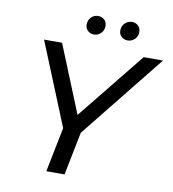

<svg xmlns="http://www.w3.org/2000/svg" viewBox="-94 -959 936 1040"><g transform="rotate(10 374.5 -438.5)"><path d="M231 0 285 -270 297 -204 95 -700H194L363 -284L307 -283L643 -700H749L351 -203L385 -270L331 0ZM541 -774Q521 -774 507 -787Q493 -800 493 -820Q493 -845 509.5 -861Q526 -877 548 -877Q568 -877 582 -864Q596 -851 596 -830Q596 -805 579.5 -789.5Q563 -774 541 -774ZM356 -774Q336 -774 322 -787Q308 -800 308 -820Q308 -845 324 -861Q340 -877 362 -877Q383 -877 396.5 -864Q410 -851 410 -830Q410 -805 393.5 -789.5Q377 -774 356 -774Z"/></g></svg>

Font: Montserrat Thin Medium
Style: Italic
Weight: 500
Italic angle: -11.3°
Version: Version 9.000